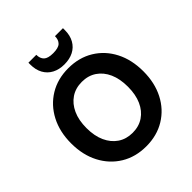

<svg xmlns="http://www.w3.org/2000/svg" viewBox="-246 -1084 1258 1258"><g transform="rotate(-45 382.5 -455.0)"><path d="M383 12Q284 12 208.5 -34Q133 -80 90.5 -161.5Q48 -243 48 -350Q48 -457 90.5 -538.5Q133 -620 208.5 -666Q284 -712 383 -712Q482 -712 557.5 -666Q633 -620 675 -538.5Q717 -457 717 -350Q717 -243 675 -161.5Q633 -80 557.5 -34Q482 12 383 12ZM383 -114Q441 -114 484 -143Q527 -172 550.5 -224.5Q574 -277 574 -350Q574 -423 550.5 -475.5Q527 -528 484 -557Q441 -586 383 -586Q324 -586 281 -557Q238 -528 214 -475.5Q190 -423 190 -350Q190 -277 214 -224.5Q238 -172 281 -143Q324 -114 383 -114ZM383 -747Q335 -747 299 -766Q263 -785 243.5 -820.5Q224 -856 224 -904V-922H297Q297 -888 316 -869.5Q335 -851 383 -851Q432 -851 451 -869.5Q470 -888 470 -922H544V-904Q544 -855 524 -819.5Q504 -784 468 -765.5Q432 -747 383 -747Z"/></g></svg>

Font: DM Sans 10pt ExtraBold
Style: Regular
Weight: 800
Version: Version 4.004;gftools[0.9.30]